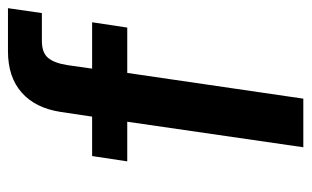

<svg xmlns="http://www.w3.org/2000/svg" viewBox="-166 -596 763 470"><g transform="rotate(-90 215.0 -361.5)"><path d="M89 0 151.5 -431H54.5L67.5 -517H164L175.5 -594Q185 -656 223 -689.5Q261 -723 324 -723H429.5L417.5 -640H349.5Q320.5 -640 307.8 -624.8Q295 -609.5 290 -577L281.5 -517H395L382 -431H271L208 0Z"/></g></svg>

Font: Public Sans Thin SemiBold
Style: Italic
Weight: 600
Italic angle: -8°
Version: Version 2.001